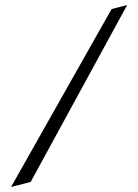

<svg xmlns="http://www.w3.org/2000/svg" viewBox="-20 -672 550 764"><path d="M102 52 486 -652 424 -636 24 72Z"/></svg>

Font: Stormblade
Style: Regular
Weight: 400
Designer: Mew Too
Foundry: Cannot Into Space Fonts
Version: Version 0.77